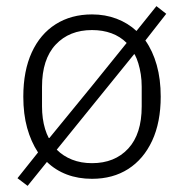

<svg xmlns="http://www.w3.org/2000/svg" viewBox="-20 -571 599 626"><path d="M70 35 37 10 104 -74Q81 -109 68.5 -154Q56 -199 56 -256Q56 -340 83.5 -400Q111 -460 161.5 -492Q212 -524 280 -524Q323 -524 360 -510Q397 -496 425 -470L490 -551L522 -526L454 -439Q478 -405 491 -359Q504 -313 504 -256Q504 -172 476 -112Q448 -52 398 -20Q348 12 280 12Q235 12 198 -2Q161 -16 133 -43ZM280 -39Q354 -39 398 -86.5Q442 -134 442 -224V-288Q442 -310 439 -329Q436 -348 431 -364.5Q426 -381 419 -394H417L280 -225L165 -83Q186 -62 215 -50.5Q244 -39 280 -39ZM280 -473Q206 -473 161.5 -425.5Q117 -378 117 -288V-224Q117 -204 119.5 -185.5Q122 -167 127 -150.5Q132 -134 139 -121H141L280 -291L393 -431Q372 -452 343.5 -462.5Q315 -473 280 -473Z"/></svg>

Font: IBM Plex Sans Light
Style: Regular
Weight: 300
Designer: Mike Abbink, Paul van der Laan, Pieter van Rosmalen
Foundry: Bold Monday
Version: Version 3.201